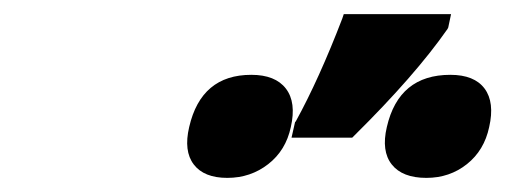

<svg xmlns="http://www.w3.org/2000/svg" viewBox="-20 -858 716 272"><path d="M392 -678Q385 -645 360 -625.5Q335 -606 302 -606Q269 -606 254.5 -625Q240 -644 248 -678Q265 -752 336 -752Q370 -752 385 -732.5Q400 -713 392 -678ZM673 -678Q666 -645 641.5 -625.5Q617 -606 584 -606Q550 -606 535 -625Q520 -644 528 -678Q545 -752 618 -752Q652 -752 666.5 -732.5Q681 -713 673 -678ZM398 -685 399 -686Q432 -746 465 -832L467 -838H619L615 -819L614 -817Q568 -751 482 -666L479 -663H393Z"/></svg>

Font: Passageway
Style: BdIt
Weight: 700
Foundry: Ascender Corporation
Version: Version 1.11